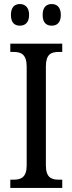

<svg xmlns="http://www.w3.org/2000/svg" viewBox="-20 -930 358 950"><path d="M236 -803C260 -803 281 -816 281 -856C281 -896 260 -910 236 -910C211 -910 191 -896 191 -856C191 -816 211 -803 236 -803ZM78 -803C102 -803 124 -816 124 -856C124 -896 102 -910 78 -910C54 -910 34 -896 34 -856C34 -816 54 -803 78 -803ZM31 0H288V-41H271C234 -41 207 -52 207 -112V-601C207 -662 233 -673 271 -673H288V-714H31V-673H48C83 -673 112 -662 112 -601V-111C112 -52 83 -41 48 -41H31Z"/></svg>

Font: Noto Serif Khmer Condensed
Style: Regular
Weight: 400
Width: 3
Designer: Danh Hong and the Monotype Design Team
Foundry: Monotype Imaging Inc.
Version: Version 2.004